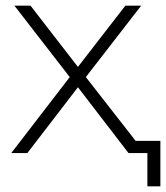

<svg xmlns="http://www.w3.org/2000/svg" viewBox="-20 -542 588 680"><path d="M435 0 256 -233 77 0H20L227 -269L31 -522H88L256 -305L424 -522H480L284 -269L494 0ZM548 -43V118H502V0H435V-43Z"/></svg>

Font: Montserrat Atlas Light
Style: Regular
Weight: 300
Designer: Julieta Ulanovsky
Foundry: Julieta Ulanovsky
Version: Version 7.200